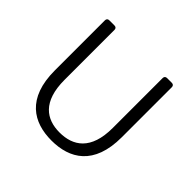

<svg xmlns="http://www.w3.org/2000/svg" viewBox="-157 -792 969 969"><g transform="rotate(45 327.5 -307.0)"><path d="M88.9 -252C88.9 -52.7 198.2 10.7 327.1 10.7C456.1 10.7 566.4 -52.7 566.4 -252V-609.4C566.4 -619.1 560.5 -625 550.8 -625H516.6C506.8 -625 501 -619.1 501 -609.4V-252.9C501 -96.7 422.9 -46.9 327.1 -46.9C233.4 -46.9 157.2 -96.7 157.2 -252.9V-609.4C157.2 -619.1 151.4 -625 141.6 -625H104.5C94.7 -625 88.9 -619.1 88.9 -609.4Z"/></g></svg>

Font: Ed Sans Neue Light
Style: Regular
Weight: 300
Designer: Stephen Hutchings
Version: Version 1.004;PS 001.004;hotconv 1.0.88;makeotf.lib2.5.64775